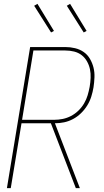

<svg xmlns="http://www.w3.org/2000/svg" viewBox="-20 -980 540 1000"><path d="M375 0 245 -338H92L36 0H16L137 -735H320Q346 -735 371 -729Q396 -723 416 -709Q436 -695 448.5 -673.5Q461 -652 467 -628Q473 -604 472 -577.5Q471 -551 467 -525Q463 -501 455.5 -477Q448 -453 434.5 -431Q421 -409 402 -390.5Q383 -372 360.5 -360Q338 -348 314 -343Q290 -338 266 -338L396 0ZM262 -356Q284 -356 306.5 -360.5Q329 -365 350 -376Q371 -387 388.5 -404Q406 -421 418 -441.5Q430 -462 436.5 -484Q443 -506 447 -528Q451 -551 452 -574.5Q453 -598 448.5 -619.5Q444 -641 433 -660.5Q422 -680 405 -693Q388 -706 366 -711.5Q344 -717 320 -717H154L95 -356ZM416 -811 328 -950 345 -960 431 -819ZM246 -811 158 -950 175 -960 261 -819Z"/></svg>

Font: Iosevka Thin
Style: Italic
Weight: 100
Italic angle: -9°
Monospace: yes
Designer: Belleve Invis
Foundry: Belleve Invis
Version: Version 32.5.0; ttfautohint (v1.8.4)